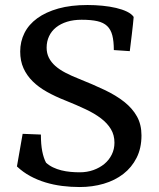

<svg xmlns="http://www.w3.org/2000/svg" viewBox="-20 -732 638 770"><path d="M167 -541Q167 -518.6 176 -500.5Q185.1 -482.4 201.9 -467.5Q218.8 -452.6 242.7 -440.2Q266.6 -427.7 296.4 -416Q352.5 -393.6 398.9 -371.6Q445.3 -349.6 478.3 -323.5Q511.2 -297.4 529.3 -264.9Q547.4 -232.4 547.4 -189Q547.4 -137.7 527.8 -99.1Q508.3 -60.5 474.6 -34.4Q440.9 -8.3 395.8 4.9Q350.6 18.1 299.8 18.1Q263.7 18.1 229 13.7Q194.3 9.3 162.1 -0.5Q129.9 -10.3 101.1 -25.9Q72.3 -41.5 47.9 -64.5L70.8 -195.3L144 -192.4Q144 -152.8 149.4 -125.5Q154.8 -98.1 164.6 -79.6Q176.8 -68.4 192.6 -60.8Q208.5 -53.2 226.3 -48.8Q244.1 -44.4 262.9 -42.7Q281.7 -41 299.8 -41Q329.1 -41 354.5 -50Q379.9 -59.1 398.7 -74.7Q417.5 -90.3 428.2 -112.1Q439 -133.8 439 -159.7Q439 -190.4 424.8 -214.1Q410.6 -237.8 385 -257.3Q359.4 -276.9 323.2 -293.9Q287.1 -311 243.2 -328.6Q202.1 -344.7 168.5 -363.5Q134.8 -382.3 111.1 -405.8Q87.4 -429.2 74.2 -458.5Q61 -487.8 61 -525.4Q61 -565.4 78.1 -599.6Q95.2 -633.8 129.4 -658.7Q163.6 -683.6 213.9 -697.8Q264.2 -711.9 331.1 -711.9Q361.3 -711.9 390.9 -709Q420.4 -706.1 445.6 -700.2Q470.7 -694.3 489.3 -685.3Q507.8 -676.3 516.1 -664.1Q515.6 -659.7 515.1 -653.8Q514.6 -647.9 513.2 -634Q511.7 -620.1 508.8 -595Q505.9 -569.8 500.5 -526.9L436.5 -531.2Q436.5 -566.9 430.4 -590.3Q424.3 -613.8 409.7 -627.7Q395 -641.6 370.1 -647.2Q345.2 -652.8 307.1 -652.8Q274.9 -652.8 249 -644.8Q223.1 -636.7 204.8 -622.1Q186.5 -607.4 176.8 -586.7Q167 -565.9 167 -541Z"/></svg>

Font: Tienne
Style: Regular
Weight: 400
Designer: vernon adams
Foundry: vernon adams
Version: Version 1.001